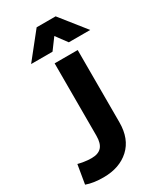

<svg xmlns="http://www.w3.org/2000/svg" viewBox="-359 -822 931 1103"><g transform="rotate(-30 107.0 -270.5)"><path d="M-14 199Q-82 199 -128 182L-107 57Q-92 61 -68 65Q-44 69 -19 69Q26 69 47.5 45.5Q69 22 69 -29V-509H222V-30Q222 80 157 139.5Q92 199 -14 199ZM342 -573H200L146 -646L92 -573H-50L83 -740H209Z"/></g></svg>

Font: Livvic
Style: Bold
Weight: 700
Designer: Jacques Le Bailly, Baron von Fonthausen
Version: Version 1.001; ttfautohint (v1.8.2)